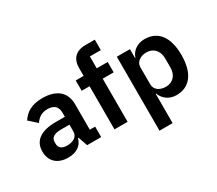

<svg xmlns="http://www.w3.org/2000/svg" viewBox="-161 -1082 1831 1623"><g transform="rotate(-30 754.5 -270.0)"><path d="M203 12C281 12 338 -23 355 -90H361L392 0H529V-102H477V-348C477 -467 402 -534 261 -534C156 -534 95 -494 57 -434L133 -366C158 -402 192 -432 252 -432C320 -432 349 -398 349 -340V-302H260C118 -302 37 -249 37 -142C37 -49 97 12 203 12ZM246 -81C196 -81 167 -102 167 -144V-161C167 -202 200 -225 267 -225H349V-156C349 -107 303 -81 246 -81Z M659 0H787V-421H894V-522H787V-638H894V-740H803C709 -740 659 -689 659 -597V-522H582V-421H659Z M983 200H1111V-87H1115C1135 -28 1190 12 1259 12C1391 12 1464 -87 1464 -262C1464 -436 1391 -534 1259 -534C1190 -534 1134 -496 1115 -436H1111V-522H983ZM1218 -94C1157 -94 1111 -125 1111 -179V-345C1111 -396 1157 -429 1218 -429C1284 -429 1330 -380 1330 -306V-216C1330 -142 1284 -94 1218 -94Z"/></g></svg>

Font: Braiins Sans SemiBold
Style: Regular
Weight: 600
Designer: Mike Abbink, Paul van der Laan, Pieter van Rosmalen, Jiri Chlebus, Lubos Buracinsky
Foundry: Bold Monday, Sudetype
Version: Version 1.000;hotconv 1.0.109;makeotfexe 2.5.65596